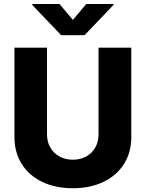

<svg xmlns="http://www.w3.org/2000/svg" viewBox="-20 -950 743 979"><path d="M649.4 -707V-251Q649.4 -172.9 612.1 -113.8Q574.7 -54.7 507.3 -22.5Q439.9 9.8 351.6 9.8Q262.7 9.8 195.3 -22.5Q127.9 -54.7 90.8 -113.8Q53.7 -172.9 53.7 -251V-707H219.7V-264.6Q219.7 -227.5 236.3 -198.2Q252.9 -168.9 283 -152.3Q313 -135.7 351.6 -135.7Q390.1 -135.7 419.9 -152.3Q449.7 -168.9 466.1 -198.2Q482.4 -227.5 482.4 -264.6V-707ZM351.6 -848.6 419.9 -929.7H558.6V-924.8L411.1 -770.5H292L144.5 -924.8V-929.7H283.2Z"/></svg>

Font: Pretendard GOV ExtraBold
Style: Regular
Weight: 800
Designer: Base glyphs from Inter by Rasmus Andersson; Hangeul glyphs from Noto Sans CJK(Source Han Sans) by Jang Soo-young and Kan
Foundry: Kil Hyung-jin
Version: Version 1.309